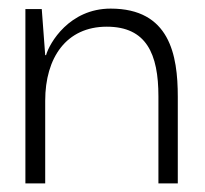

<svg xmlns="http://www.w3.org/2000/svg" viewBox="-20 -426 476 446"><path d="M85 0V-192C85 -292 134 -364 228 -364C320 -364 348 -301 348 -202V0H393V-201C393 -299 374 -406 237 -406C141 -406 95 -326 87 -298H85L77 -405H39V0Z"/></svg>

Font: OSH Darker Grotesque
Style: Regular
Weight: 400
Designer: Gabriel Lam
Foundry: TypeRant
Version: Version 1.000;Glyphs 3.1.1 (3148)